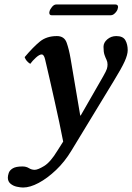

<svg xmlns="http://www.w3.org/2000/svg" viewBox="-20 -605 590 857"><path d="M295 -344 338 -90 340 -89 441 -265Q454 -288 457 -297.5Q460 -307 460 -317Q460 -329 455.5 -338Q451 -347 446.5 -360Q442 -373 442 -396Q442 -415 459 -429.5Q476 -444 499 -444Q529 -444 539.5 -425.5Q550 -407 550 -381Q550 -361 536.5 -331Q523 -301 488 -244L299 67Q269 117 230 154Q191 191 152.5 211.5Q114 232 83 232Q72 232 55.5 228.5Q39 225 27 215Q15 205 15 188Q15 179 19 167Q23 155 37 146.5Q51 138 80 138Q97 138 109 145.5Q121 153 135 153Q149 153 177 136Q205 119 236 68L262 27Q255 -11 244.5 -59.5Q234 -108 223 -157.5Q212 -207 202.5 -248.5Q193 -290 187 -315.5Q181 -341 181 -341Q176 -362 166 -362Q156 -362 140.5 -348Q125 -334 115 -320Q96 -332 90 -350Q128 -395 158 -419.5Q188 -444 234 -444Q267 -444 277.5 -414.5Q288 -385 295 -344ZM475 -537H210Q200 -537 200 -549Q200 -552 201 -554Q203 -563 212 -574Q221 -585 231 -585H495Q507 -585 507 -573Q507 -571 506 -569Q505 -559 495 -548Q485 -537 475 -537Z"/></svg>

Font: Libertinus Serif Semibold Italic
Style: Regular
Weight: 600
Italic angle: -11.5°
Designer: Philipp H. Poll, Khaled Hosny
Foundry: Caleb Maclennan
Version: Version 7.051;RELEASE